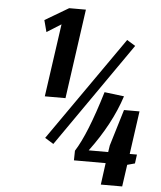

<svg xmlns="http://www.w3.org/2000/svg" viewBox="-64 -805 932 1110"><g transform="rotate(5 402.5 -250.0)"><path d="M389 -750 316 -230H196L256 -653L173 -601L155 -669L292 -750ZM269 40 219 9 642 -596 691 -566ZM652 -270Q599 -106 476 59H589L595 20L659 -191H749L714 59H756L749 111L705 123L687 250H563L580 124H396L397 68Q463 -35 538 -284Z"/></g></svg>

Font: Arsenal
Style: Bold Italic
Weight: 700
Italic angle: -9.10001°
Designer: Andrij Shevchenko
Foundry: Stairsfor
Version: Version 2.001;PS 002.001;hotconv 1.0.88;makeotf.lib2.5.64775